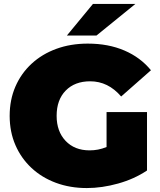

<svg xmlns="http://www.w3.org/2000/svg" viewBox="-20 -937 809 973"><path d="M420 16Q335 16 263.5 -10.5Q192 -37 139.5 -86Q87 -135 58 -202Q29 -269 29 -350Q29 -431 58 -498Q87 -565 140 -614Q193 -663 265.5 -689.5Q338 -716 425 -716Q529 -716 610.5 -681Q692 -646 745 -581L594 -448Q528 -525 437 -525Q359 -525 313 -478Q267 -431 267 -350Q267 -271 312.5 -223Q358 -175 434 -175Q456 -175 477 -179Q498 -183 520 -192V-369H725V-73Q661 -30 579 -7Q497 16 420 16ZM319 -757 451 -917H666L469 -757Z"/></svg>

Font: Montserrat Black
Style: Regular
Weight: 900
Designer: Julieta Ulanovsky
Foundry: Julieta Ulanovsky
Version: Version 9.000; ttfautohint (v1.8.4.7-5d5b)